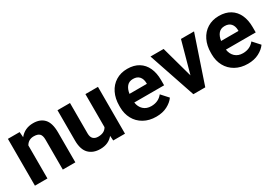

<svg xmlns="http://www.w3.org/2000/svg" viewBox="16 -1202 2662 1876"><g transform="rotate(-30 1347.0 -264.0)"><path d="M192.9 -373V0H51.8V-528.3H184.1L189 -467.8Q245.6 -538.1 340.8 -538.1Q419.9 -538.1 463.6 -491.2Q507.3 -444.3 507.8 -338.9V0H366.2V-336.9Q366.2 -385.7 345.7 -404.8Q325.2 -423.8 282.2 -423.8Q222.2 -423.8 192.9 -373Z M935.1 0 931.2 -54.2Q878.9 9.8 786.6 9.8Q705.1 9.8 658.4 -37.6Q611.8 -85 611.3 -184.6V-528.3H752.4V-185.5Q752.4 -143.6 772.5 -124.3Q792.5 -105 827.1 -105Q899.4 -105 926.3 -155.3V-528.3H1067.9V0Z M1624 -85.9Q1595.7 -45.4 1542.7 -17.8Q1489.7 9.8 1418 9.8Q1338.4 9.8 1278.8 -23.9Q1219.2 -57.6 1187.7 -115.7Q1156.2 -173.8 1155.8 -244.6V-265.1Q1155.8 -344.7 1186 -406.7Q1216.3 -468.8 1272.2 -503.4Q1328.1 -538.1 1402.3 -538.1Q1477.1 -538.1 1529.3 -506.1Q1581.5 -474.1 1608.4 -415.5Q1635.3 -356.9 1635.3 -278.3V-218.3H1298.8Q1306.2 -166 1339.8 -135Q1373.5 -104 1426.8 -104Q1507.3 -104 1554.2 -163.1ZM1300.3 -314.9H1496.6V-325.7Q1495.6 -370.6 1471.9 -397.5Q1448.2 -424.3 1401.4 -424.3Q1357.9 -424.3 1333 -395.3Q1308.1 -366.2 1300.3 -314.9Z M2151.9 -528.3 1973.6 0H1839.4L1660.6 -528.3H1808.6L1906.7 -173.3L2004.4 -528.3Z M2657.7 -85.9Q2629.4 -45.4 2576.4 -17.8Q2523.4 9.8 2451.7 9.8Q2372.1 9.8 2312.5 -23.9Q2252.9 -57.6 2221.4 -115.7Q2189.9 -173.8 2189.5 -244.6V-265.1Q2189.5 -344.7 2219.7 -406.7Q2250 -468.8 2305.9 -503.4Q2361.8 -538.1 2436 -538.1Q2510.7 -538.1 2563 -506.1Q2615.2 -474.1 2642.1 -415.5Q2668.9 -356.9 2668.9 -278.3V-218.3H2332.5Q2339.8 -166 2373.5 -135Q2407.2 -104 2460.4 -104Q2541 -104 2587.9 -163.1ZM2334 -314.9H2530.3V-325.7Q2529.3 -370.6 2505.6 -397.5Q2481.9 -424.3 2435.1 -424.3Q2391.6 -424.3 2366.7 -395.3Q2341.8 -366.2 2334 -314.9Z"/></g></svg>

Font: Mardoto
Style: Bold
Weight: 700
Designer: Christian Robertson, Vahan Hovhannisyan
Foundry: Google
Version: Version 1.000